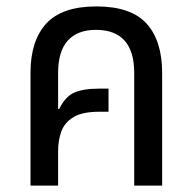

<svg xmlns="http://www.w3.org/2000/svg" viewBox="-20 -578 599 598"><path d="M75 0V-351Q75 -451 124 -504.5Q173 -558 280 -558Q388 -558 436.5 -504.5Q485 -451 485 -351V0H398V-351Q398 -418 368 -451.5Q338 -485 279 -485Q221 -485 191 -451.5Q161 -418 161 -351V-239L164 -238Q183 -277 211 -289.5Q239 -302 290 -302H318V-230H290Q236 -230 208.5 -213Q181 -196 171 -168.5Q161 -141 161 -107V0Z"/></svg>

Font: Noto Sans Thai SemiCondensed
Style: Regular
Weight: 400
Width: 4
Designer: Monotype Design Team
Foundry: Monotype Imaging Inc.
Version: Version 2.001